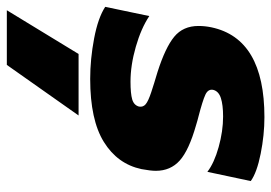

<svg xmlns="http://www.w3.org/2000/svg" viewBox="-149 -399 794 562"><g transform="rotate(90 248.0 -118.0)"><path d="M-13 -29 14 -158Q50 -134 104 -118.5Q158 -103 206 -103Q241 -103 258 -108Q275 -113 279 -128Q281 -140 272 -147.5Q263 -155 237.5 -163.5Q212 -172 178 -182Q106 -205 74.5 -231Q43 -257 43 -302Q43 -321 47 -340Q80 -495 310 -495Q362 -495 417 -484Q472 -473 497 -455L470 -328Q444 -348 397.5 -361Q351 -374 308 -374Q274 -374 254 -367.5Q234 -361 230 -345Q227 -330 244.5 -322Q262 -314 308 -302Q313 -301 319.5 -299Q326 -297 333 -295Q407 -274 437 -247Q467 -220 467 -177Q467 -162 462 -135Q447 -65 382.5 -25Q318 15 198 15Q140 15 79.5 3.5Q19 -8 -13 -29ZM125 49H305L157 259H-3Z"/></g></svg>

Font: Prompt
Style: Bold Italic
Weight: 700
Italic angle: -12°
Designer: Katatrad Team
Foundry: CadsonDemak
Version: Version 1.001